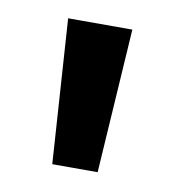

<svg xmlns="http://www.w3.org/2000/svg" viewBox="-44 -754 307 338"><g transform="rotate(10 109.5 -585.0)"><path d="M167.5 -713.9 150.9 -456.1H69.8L52.7 -713.9Z"/></g></svg>

Font: Open Sans Condensed SemiBold
Style: Regular
Weight: 600
Width: 3
Designer: Monotype Design Team
Foundry: Monotype Imaging Inc.
Version: Version 3.000; ttfautohint (v1.8.4)